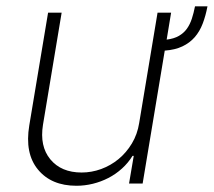

<svg xmlns="http://www.w3.org/2000/svg" viewBox="-20 -586 682 613"><path d="M73.5 -185.7 133.5 -545.5H176.8L117.2 -187.5Q106.2 -119.3 140.6 -77.4Q175.4 -35.2 240.8 -35.2Q272.4 -35.2 302.9 -46.3Q333.5 -57.5 358.5 -78.1Q383.5 -98.7 401.1 -128Q418.7 -157.3 424.4 -193.5L483 -545.5H526.3L512.1 -459.5Q535.5 -462.4 551.1 -471.4Q566.8 -480.5 576.7 -494.3Q586.6 -508.2 592.5 -526.3Q598.4 -544.4 602.6 -565.7H642.4Q636.7 -535.5 627.1 -510.5Q617.5 -485.4 601.6 -467.2Q585.6 -448.9 562.3 -437.9Q539.1 -426.8 506 -424.4L435.4 0H392L407 -88.4H403.1Q389.2 -65.7 369.3 -47.8Q349.4 -29.8 326 -17.8Q302.6 -5.7 276.5 0.7Q250.4 7.1 224.1 7.1Q143.8 7.1 101.2 -44.7Q58.6 -96.2 73.5 -185.7Z"/></svg>

Font: Inter P Extra Light
Style: Italic
Weight: 200
Italic angle: 9.39999°
Designer: Rasmus Andersson
Foundry: rsms
Version: Version 3.018;git-588b23468